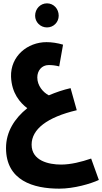

<svg xmlns="http://www.w3.org/2000/svg" viewBox="-20 -857 611 1148"><path d="M261 -693C301 -693 331 -725 331 -763C331 -804 301 -837 261 -837C221 -837 190 -804 190 -763C190 -725 221 -693 261 -693ZM571 219 525 91C467 111 403 127 345 127C271 127 169 104 169 8C169 -84 261 -156 439 -198L402 -330C358 -320 314 -305 272 -287C237 -305 203 -345 203 -394C203 -434 229 -468 271 -468C292 -468 310 -466 334 -460L357 -590C323 -600 289 -605 258 -605C145 -605 42 -522 46 -398C50 -299 100 -243 143 -210C67 -149 16 -69 16 28C16 223 180 271 334 271C422 271 522 242 571 219Z"/></svg>

Font: Noto Sans Arabic UI ExtraCondensed Extra
Style: Regular
Weight: 800
Width: 3
Designer: Nadine Chahine - Monotype Design Team
Foundry: Monotype Imaging Inc.
Version: Version 1.900